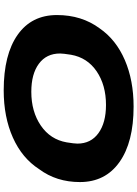

<svg xmlns="http://www.w3.org/2000/svg" viewBox="130 -870 752 1053"><g transform="rotate(90 506.5 -344.0)"><path d="M476.1 12.2Q279.8 12.2 171.4 -64.2Q63 -140.6 63 -279.8Q63 -415.5 136.2 -514.2Q198.2 -604 309.8 -652.1Q421.4 -700.2 564.9 -700.2Q760.3 -700.2 869.6 -622.6Q979 -544.9 979 -405.8Q979 -276.9 908.2 -182.1Q847.7 -88.4 734.9 -38.1Q622.1 12.2 476.1 12.2ZM483.9 -139.2Q592.8 -139.2 669.2 -191.4Q745.6 -243.7 761.2 -333Q768.1 -375 768.1 -392.1Q768.1 -465.8 710.9 -507.3Q653.8 -548.8 556.2 -548.8Q447.3 -548.8 371.8 -497.6Q296.4 -446.3 280.8 -356.9Q273.9 -313.5 273.9 -296.9Q273.9 -222.2 330.1 -180.7Q386.2 -139.2 483.9 -139.2Z"/></g></svg>

Font: Archivo Expanded ExtraBold
Style: Italic
Weight: 800
Width: 7
Italic angle: -10°
Designer: Hector Gatti
Foundry: Omnibus-Type
Version: Version 2.001